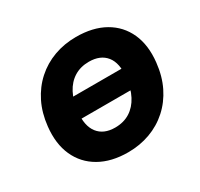

<svg xmlns="http://www.w3.org/2000/svg" viewBox="-152 -906 1151 1107"><g transform="rotate(-30 423.0 -352.5)"><path d="M178 -292 199 -426H702L680 -292ZM404 11Q293 11 215 -33.5Q137 -78 100.5 -159Q64 -240 76 -350Q85 -435 118.5 -502.5Q152 -570 205.5 -618Q259 -666 327.5 -691Q396 -716 474 -716Q586 -716 663.5 -672Q741 -628 777.5 -547.5Q814 -467 802 -357Q793 -271 759.5 -203Q726 -135 672.5 -87Q619 -39 550.5 -14Q482 11 404 11ZM410 -150Q467 -150 509 -176.5Q551 -203 576.5 -252Q602 -301 609 -368Q619 -460 581 -507.5Q543 -555 467 -555Q411 -555 369 -529Q327 -503 301.5 -454.5Q276 -406 269 -338Q259 -247 296.5 -198.5Q334 -150 410 -150Z"/></g></svg>

Font: Nunito Sans 8pt Black
Style: Italic
Weight: 900
Italic angle: -9°
Version: Version 3.101;gftools[0.9.27]